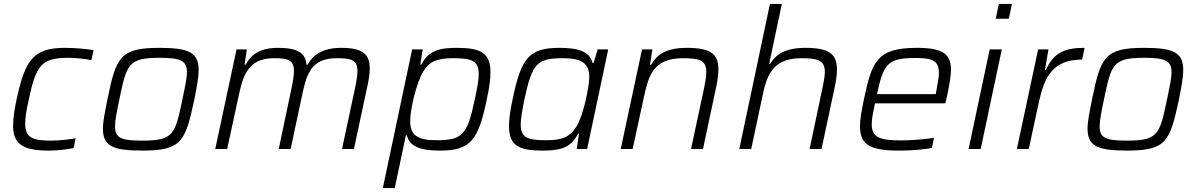

<svg xmlns="http://www.w3.org/2000/svg" viewBox="-20 -763 6123 983"><path d="M229 8C273 8 324 2 357 -5L367 -55C334 -49 281 -43 241 -43C144 -43 109 -60 109 -129C109 -160 115 -201 128 -256C164 -428 193 -467 329 -467C366 -467 415 -462 448 -455L459 -506C422 -513 362 -518 312 -518C151 -518 109 -456 66 -259C53 -201 47 -152 47 -120C47 -31 89 8 229 8Z M709 8C911 8 929 -39 975 -254C988 -319 997 -368 997 -404C997 -493 950 -518 796 -518C594 -518 574 -470 530 -254C517 -189 507 -141 507 -105C507 -16 555 8 709 8ZM707 -43C602 -43 569 -56 569 -115C569 -147 578 -192 591 -254C629 -435 636 -467 798 -467C903 -467 937 -453 937 -394C937 -362 927 -317 914 -254C876 -74 869 -43 707 -43Z M1191 -510 1082 0H1143L1200 -263C1222 -366 1244 -465 1382 -465C1457 -465 1485 -455 1485 -399C1485 -377 1480 -345 1471 -304L1407 0H1468L1524 -263C1549 -381 1568 -465 1706 -465C1781 -465 1810 -455 1810 -399C1810 -377 1805 -345 1796 -304L1731 0H1792L1859 -313C1868 -352 1873 -386 1873 -412C1873 -486 1837 -518 1727 -518C1628 -518 1581 -479 1555 -432H1549C1544 -491 1506 -518 1403 -518C1305 -518 1263 -479 1238 -432H1232L1244 -510Z M2090 -510 1940 200H2001L2058 -70H2063C2077 -11 2136 8 2233 8C2387 8 2429 -43 2472 -253C2485 -311 2491 -357 2491 -392C2491 -491 2443 -518 2320 -518C2232 -518 2175 -506 2137 -432H2132L2144 -510ZM2213 -45C2117 -45 2080 -72 2080 -143C2080 -208 2114 -343 2147 -397C2177 -446 2214 -465 2299 -465C2395 -465 2431 -453 2431 -383C2431 -353 2423 -311 2411 -255C2372 -70 2347 -45 2213 -45Z M2757 8C2845 8 2902 -4 2939 -78H2944L2933 0H2986L3094 -510H3040L3019 -440H3014C3000 -499 2941 -518 2844 -518C2690 -518 2648 -467 2605 -257C2592 -199 2586 -153 2586 -118C2586 -19 2634 8 2757 8ZM2778 -45C2682 -45 2646 -57 2646 -127C2646 -157 2654 -199 2665 -255C2705 -440 2730 -465 2864 -465C2959 -465 2997 -438 2997 -367C2997 -321 2967 -170 2930 -113C2899 -65 2863 -45 2778 -45Z M3267 -510 3158 0H3219L3276 -263C3299 -367 3320 -465 3475 -465C3563 -465 3596 -454 3596 -394C3596 -372 3591 -341 3583 -304L3518 0H3579L3646 -314C3654 -350 3658 -382 3658 -408C3658 -485 3621 -518 3496 -518C3387 -518 3342 -481 3314 -432H3308L3320 -510Z M3922 -743 3765 0H3826L3882 -263C3903 -364 3927 -465 4082 -465C4169 -465 4203 -454 4203 -394C4203 -372 4197 -341 4189 -304L4125 0H4186L4253 -314C4261 -350 4265 -382 4265 -407C4265 -485 4227 -518 4103 -518C3993 -518 3949 -479 3923 -436H3918L3983 -743Z M4585 8C4642 8 4712 3 4751 -6L4762 -57C4715 -50 4644 -44 4593 -44C4480 -44 4443 -62 4443 -127C4443 -153 4450 -189 4460 -234H4820L4825 -255C4839 -316 4849 -378 4849 -404C4849 -487 4807 -518 4674 -518C4469 -518 4444 -448 4403 -254C4391 -197 4383 -152 4383 -117C4383 -22 4433 8 4585 8ZM4771 -281H4470C4504 -439 4526 -466 4668 -466C4750 -466 4787 -455 4787 -389C4787 -367 4781 -337 4774 -299Z M5094 -743 5078 -667H5145L5161 -743ZM5047 -510 4939 0H5001L5109 -510Z M5295 -510 5186 0H5247L5299 -241C5327 -368 5369 -458 5520 -458L5533 -518C5440 -518 5376 -499 5335 -405H5330L5348 -510Z M5750 8C5952 8 5970 -39 6016 -254C6029 -319 6038 -368 6038 -404C6038 -493 5991 -518 5837 -518C5635 -518 5615 -470 5571 -254C5558 -189 5548 -141 5548 -105C5548 -16 5596 8 5750 8ZM5748 -43C5643 -43 5610 -56 5610 -115C5610 -147 5619 -192 5632 -254C5670 -435 5677 -467 5839 -467C5944 -467 5978 -453 5978 -394C5978 -362 5968 -317 5955 -254C5917 -74 5910 -43 5748 -43Z"/></svg>

Font: Saira UNSAM Light Italic
Style: Regular
Weight: 300
Italic angle: -12°
Designer: Hector Gatti with collaboration of the Omnibus-Type team
Foundry: Omnibus-Type
Version: Version 0.072;PS 000.072;hotconv 1.0.88;makeotf.lib2.5.64775